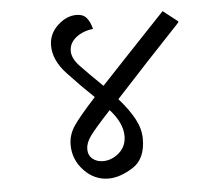

<svg xmlns="http://www.w3.org/2000/svg" viewBox="-47 -672 719 700"><g transform="rotate(-5 312.5 -322.0)"><path d="M625 -563.5Q546.9 -481 499 -429.4Q451.2 -377.9 383.3 -304.2Q421.9 -260.3 440.7 -224.1Q459.5 -188 459.5 -152.3Q459.5 -78.6 411.9 -48.8Q364.3 -19 323.2 -19Q271 -19 233.2 -59.1Q195.3 -99.1 195.3 -153.3Q195.3 -189.9 216.8 -221.9Q238.3 -253.9 298.3 -319.3Q250 -365.2 202.9 -415.8Q155.8 -466.3 155.8 -520Q155.8 -562.5 188.2 -593Q220.7 -623.5 257.8 -623.5Q281.7 -623.5 294.4 -608.6Q307.1 -593.8 313.5 -567.4Q276.9 -563.5 251.2 -543.5Q225.6 -523.4 225.6 -493.7Q225.6 -467.3 252.4 -438.7Q279.3 -410.2 333.5 -357.4Q386.2 -414.1 434.1 -464.4Q481.9 -514.6 571.8 -609.9L625.5 -567.9ZM254.4 -132.3Q254.4 -109.9 270 -96.9Q285.6 -84 308.1 -84Q340.3 -84 367.2 -107.4Q394 -130.9 394 -168.9Q394 -192.9 382.1 -218Q370.1 -243.2 348.1 -267.1Q288.6 -203.1 271.5 -178.7Q254.4 -154.3 254.4 -132.3Z"/></g></svg>

Font: Sitara
Style: Italic
Weight: 400
Italic angle: -11°
Designer: Neelakash Kshetrimayum
Foundry: Neelakash Kshetrimayum
Version: Version 1.000;PS Version 1.000;PS 1.0;hotconv 1.;hotconv 1.0